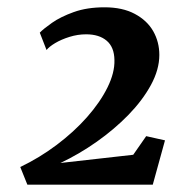

<svg xmlns="http://www.w3.org/2000/svg" viewBox="-20 -928 472 526"><path d="M55 -422 35.5 -470.5Q88 -495.5 135.2 -531Q182.5 -566.5 218.5 -607.2Q254.5 -648 274.5 -688.5Q294.5 -729 293.5 -763.5Q293 -799 272.2 -816.5Q251.5 -834 216 -834Q193 -834 170.5 -827Q148 -820 131.2 -810Q114.5 -800 107.5 -791L89 -838.5Q99 -849 122.5 -865.5Q146 -882 182.2 -895Q218.5 -908 266.5 -908Q315.5 -908 349.2 -890Q383 -872 399.8 -842.5Q416.5 -813 416.5 -777.5Q416.5 -737.5 393.5 -695.2Q370.5 -653 331.8 -613.2Q293 -573.5 244.8 -539.5Q196.5 -505.5 145.5 -481.5L345 -504L380.5 -555L432 -543.5L398.5 -422Z"/></svg>

Font: Merriweather 36pt Black
Style: Italic
Weight: 900
Italic angle: -7.8°
Version: Version 2.101